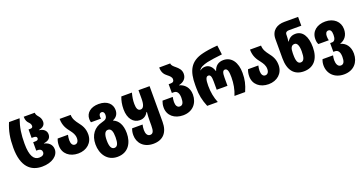

<svg xmlns="http://www.w3.org/2000/svg" viewBox="-44 -1649 5259 2778"><g transform="rotate(-20 2585.5 -260.0)"><path d="M341 10C494 10 596 -66 596 -164C596 -244 535 -284 477 -295V-298C535 -308 586 -329 586 -400C586 -460 534 -496 475 -501V-504C534 -516 574 -542 574 -599C574 -642 556 -670 537 -692C518 -714 505 -733 504 -760H334C334 -701 354 -674 376 -652C391 -636 403 -620 403 -594C403 -572 387 -563 366 -563H337V-433H367C400 -433 417 -422 417 -400C417 -377 400 -367 367 -367H337V-237H359C404 -237 423 -212 423 -184C423 -148 395 -127 344 -127C263 -127 212 -200 212 -388C212 -533 226 -630 271 -760H108C59 -644 39 -535 39 -388C39 -96 168 10 341 10Z M897 10C1027 10 1125 -73 1125 -202C1125 -296 1087 -350 1048 -400C1014 -445 983 -489 982 -553H812C812 -448 856 -387 896 -337C926 -297 952 -260 952 -205C952 -157 930 -127 894 -127C856 -127 837 -163 837 -215C837 -245 841 -270 847 -296H688C675 -260 669 -234 669 -191C669 -68 766 10 897 10Z M1413 250C1584 250 1655 117 1655 -28C1655 -160 1605 -235 1531 -265V-269C1599 -297 1617 -350 1617 -398C1617 -487 1551 -563 1414 -563C1290 -563 1214 -496 1214 -404C1214 -387 1216 -370 1221 -352H1376C1373 -363 1372 -375 1372 -385C1372 -416 1387 -437 1414 -437C1440 -437 1455 -415 1455 -385C1455 -331 1434 -312 1368 -296C1249 -267 1173 -172 1173 -28C1173 120 1255 250 1413 250ZM1415 113C1366 113 1346 61 1346 -27C1346 -118 1367 -166 1414 -166C1464 -166 1482 -117 1482 -28C1482 62 1464 113 1415 113Z M1966 250C2116 250 2197 158 2197 -3V-553H2026V-422C2026 -327 2004 -279 1960 -279C1920 -279 1901 -316 1901 -386C1901 -446 1909 -492 1925 -553H1762C1741 -500 1728 -439 1728 -366C1728 -223 1798 -138 1900 -138C1961 -138 2001 -170 2027 -216H2033C2028 -165 2026 -124 2026 -69V-9C2026 75 2011 113 1965 113C1919 113 1902 66 1902 16C1902 -17 1906 -37 1912 -66H1751C1738 -31 1733 -5 1733 34C1733 151 1815 250 1966 250Z M2511 10C2660 10 2745 -92 2745 -225C2745 -337 2677 -399 2603 -418V-421C2677 -438 2723 -483 2723 -553C2723 -616 2684 -651 2649 -681C2616 -708 2591 -729 2590 -760L2420 -759C2420 -679 2455 -641 2490 -614C2523 -588 2550 -565 2550 -532C2550 -503 2536 -485 2494 -485H2466V-350H2498C2545 -350 2572 -312 2572 -237C2572 -167 2555 -127 2510 -127C2469 -127 2450 -163 2450 -215C2450 -244 2454 -268 2459 -292H2301C2289 -258 2282 -232 2282 -191C2282 -68 2379 10 2511 10Z M2883 0H3046C3013 -82 2996 -166 2996 -266C2996 -364 3010 -406 3047 -406C3081 -406 3092 -372 3092 -296V-172H3258V-296C3258 -371 3269 -406 3303 -406C3344 -406 3354 -352 3354 -269C3354 -175 3338 -84 3303 0H3467C3511 -102 3527 -171 3527 -274C3527 -434 3454 -543 3328 -543C3252 -543 3200 -504 3177 -431H3173C3152 -503 3105 -543 3050 -543C3019 -543 2990 -535 2970 -516H2966C2985 -557 3040 -577 3102 -593C3144 -603 3259 -619 3337 -627L3319 -770C3206 -761 3134 -748 3089 -737C2881 -689 2823 -556 2823 -343V-296C2823 -192 2839 -106 2883 0Z M3828 10C3958 10 4056 -73 4056 -202C4056 -296 4018 -350 3979 -400C3945 -445 3914 -489 3913 -553H3743C3743 -448 3787 -387 3827 -337C3857 -297 3883 -260 3883 -205C3883 -157 3861 -127 3825 -127C3787 -127 3768 -163 3768 -215C3768 -245 3772 -270 3778 -296H3619C3606 -260 3600 -234 3600 -191C3600 -68 3697 10 3828 10Z M4370 10C4522 10 4610 -93 4610 -275C4610 -447 4544 -543 4438 -543C4380 -543 4340 -519 4310 -472H4305C4310 -512 4312 -536 4312 -558V-574C4312 -610 4333 -624 4368 -624H4559V-760H4345C4238 -760 4141 -705 4141 -570V-273C4141 -90 4222 10 4370 10ZM4371 -127C4327 -127 4307 -170 4307 -266V-292C4307 -368 4325 -410 4376 -410C4417 -410 4438 -360 4438 -273C4438 -178 4421 -127 4371 -127Z M4902 250C5052 250 5137 148 5137 15C5137 -97 5077 -165 5000 -184V-187C5077 -214 5123 -273 5123 -368C5123 -482 5034 -563 4903 -563C4779 -563 4683 -494 4683 -372C4683 -333 4688 -316 4700 -290H4861C4855 -311 4853 -331 4853 -357C4853 -394 4868 -426 4902 -426C4936 -426 4952 -398 4952 -341C4952 -288 4938 -245 4894 -245H4865V-110H4890C4937 -110 4964 -72 4964 3C4964 73 4947 113 4901 113C4854 113 4835 62 4835 8C4835 -16 4839 -41 4844 -64H4682C4670 -35 4664 -5 4664 26C4664 155 4756 250 4902 250Z"/></g></svg>

Font: Noto Sans Georgian Condensed Black
Style: Regular
Weight: 900
Width: 3
Designer: Monotype Design Team, Akaki Razmadze
Foundry: Google LLC
Version: Version 2.005